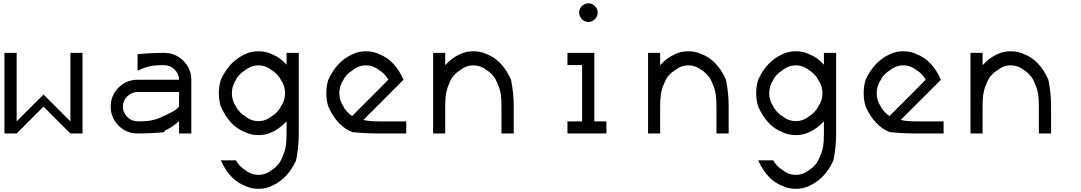

<svg xmlns="http://www.w3.org/2000/svg" viewBox="-20 -828 6707 1191"><path d="M416.7 -75V-500H491.7V0H416.7L250 -166.7L83.3 0H7.5V-500H83.3V-75Q182.5 -175 250 -241.7Z M1090.8 -76.7Q1049.2 -38.3 1000 -16.7V-8.3Q918.3 0 833.3 0Q764.2 0 715.4 -48.8Q666.7 -97.5 666.7 -166.7Q666.7 -235.8 715.4 -284.6Q764.2 -333.3 833.3 -333.3H1090.8Q1090 -369.2 1063.8 -396.2Q1037.5 -423.3 1000 -423.3V-424.2Q975.8 -424.2 955.8 -422.9Q935.8 -421.7 924.2 -420Q912.5 -418.3 897.5 -414.2Q882.5 -410 877.1 -407.9Q871.7 -405.8 855.4 -398.8Q839.2 -391.7 833.3 -389.2V-491.7Q915 -500 1000 -500Q1068.3 -500 1117.5 -450.8Q1166.7 -401.7 1166.7 -333.3V0H1090.8ZM1000 -110Q1007.5 -114.2 1024.6 -122.1Q1041.7 -130 1050.8 -135Q1060 -140 1071.7 -148.8Q1083.3 -157.5 1090.8 -166.7V-257.5H833.3Q796.7 -256.7 769.6 -230.4Q742.5 -204.2 742.5 -166.7H741.7Q742.5 -130 768.8 -102.9Q795 -75.8 833.3 -75.8V-75Q857.5 -75 877.5 -76.2Q897.5 -77.5 909.2 -79.2Q920.8 -80.8 935.8 -85Q950.8 -89.2 956.3 -91.2Q961.7 -93.3 977.9 -100.4Q994.2 -107.5 1000 -110Z M1666.7 -8.3Q1629.2 10 1583.3 10Q1537.5 10 1500 -8.3Q1404.2 -45 1350 -166.7Q1337.5 -204.2 1337.5 -250Q1337.5 -295.8 1350 -333.3Q1401.7 -447.5 1500 -491.7Q1537.5 -510 1583.3 -510Q1629.2 -510 1666.7 -491.7Q1716.7 -472.5 1757.5 -426.7V-500H1833.3V0Q1833.3 85 1816.7 166.7Q1765 280.8 1666.7 325Q1629.2 343.3 1583.3 343.3Q1537.5 343.3 1500 325Q1404.2 288.3 1350 166.7H1444.2Q1450 180.8 1467.1 199.2Q1484.2 217.5 1500 225.8Q1537.5 256.7 1583.3 256.7Q1629.2 256.7 1666.7 225.8Q1681.7 217.5 1698.8 199.6Q1715.8 181.7 1721.7 166.7H1722.5Q1725 160.8 1732.1 144.6Q1739.2 128.3 1741.3 122.9Q1743.3 117.5 1747.5 102.5Q1751.7 87.5 1753.3 75.8Q1755 64.2 1756.3 44.2Q1757.5 24.2 1757.5 0V-75.8Q1716.7 -30.8 1666.7 -8.3ZM1666.7 -107.5Q1681.7 -115.8 1698.8 -133.8Q1715.8 -151.7 1721.7 -166.7Q1748.3 -204.2 1748.3 -250Q1748.3 -295.8 1721.7 -333.3Q1715.8 -347.5 1699.2 -365.4Q1682.5 -383.3 1666.7 -391.7Q1629.2 -422.5 1583.3 -422.5Q1537.5 -422.5 1500 -391.7Q1484.2 -383.3 1466.7 -365.4Q1449.2 -347.5 1444.2 -333.3Q1418.3 -295.8 1418.3 -250Q1418.3 -204.2 1444.2 -166.7Q1450 -152.5 1467.1 -134.2Q1484.2 -115.8 1500 -107.5Q1537.5 -76.7 1583.3 -76.7Q1629.2 -76.7 1666.7 -107.5Z M2333.3 0Q2248.3 0 2166.7 -8.3Q2070.8 -45 2016.7 -166.7Q2004.2 -204.2 2004.2 -250Q2004.2 -295.8 2016.7 -333.3Q2068.3 -447.5 2166.7 -491.7Q2204.2 -510 2250 -510Q2295.8 -510 2333.3 -491.7Q2429.2 -455 2483.3 -333.3L2234.2 -84.2Q2269.2 -75 2333.3 -75H2500V0ZM2166.7 -107.5V-110.8Q2196.7 -140.8 2333.3 -277.5L2388.3 -333.3Q2382.5 -347.5 2365.8 -365.4Q2349.2 -383.3 2333.3 -391.7Q2295.8 -422.5 2250 -422.5Q2204.2 -422.5 2166.7 -391.7Q2150.8 -383.3 2133.3 -365.4Q2115.8 -347.5 2110.8 -333.3Q2085 -295.8 2085 -250Q2085 -204.2 2110.8 -166.7Q2116.7 -152.5 2133.8 -134.2Q2150.8 -115.8 2166.7 -107.5Z M2666.7 0V-500H2741.7V-423.3Q2782.5 -469.2 2833.3 -491.7Q2870.8 -510 2916.7 -510Q2962.5 -510 3000 -491.7Q3095.8 -455 3150 -333.3Q3166.7 -251.7 3166.7 -166.7V0H3090.8V-166.7Q3090.8 -190.8 3089.6 -210.8Q3088.3 -230.8 3086.7 -242.5Q3085 -254.2 3080.8 -269.2Q3076.7 -284.2 3074.6 -289.6Q3072.5 -295 3065.4 -311.2Q3058.3 -327.5 3055.8 -333.3H3055Q3049.2 -347.5 3032.5 -365.4Q3015.8 -383.3 3000 -391.7Q2962.5 -422.5 2916.7 -422.5Q2870.8 -422.5 2833.3 -391.7Q2817.5 -383.3 2800 -365.4Q2782.5 -347.5 2777.5 -333.3H2776.7Q2774.2 -327.5 2767.1 -311.2Q2760 -295 2757.9 -289.6Q2755.8 -284.2 2751.7 -269.2Q2747.5 -254.2 2745.8 -242.5Q2744.2 -230.8 2742.9 -210.8Q2741.7 -190.8 2741.7 -166.7V0Z M3589.6 -790.4Q3606.7 -807.5 3630 -807.5Q3653.3 -807.5 3670.4 -790.4Q3687.5 -773.3 3687.5 -750Q3687.5 -726.7 3670.4 -709.2Q3653.3 -691.7 3630 -691.7Q3606.7 -691.7 3589.6 -709.2Q3572.5 -726.7 3572.5 -750Q3572.5 -773.3 3589.6 -790.4ZM3741.7 0H3500V-75H3590.8V-424.2H3500V-500H3666.7V-75H3741.7Z M4000 0V-500H4075V-423.3Q4115.8 -469.2 4166.7 -491.7Q4204.2 -510 4250 -510Q4295.8 -510 4333.3 -491.7Q4429.2 -455 4483.3 -333.3Q4500 -251.7 4500 -166.7V0H4424.2V-166.7Q4424.2 -190.8 4422.9 -210.8Q4421.7 -230.8 4420 -242.5Q4418.3 -254.2 4414.2 -269.2Q4410 -284.2 4407.9 -289.6Q4405.8 -295 4398.8 -311.2Q4391.7 -327.5 4389.2 -333.3H4388.3Q4382.5 -347.5 4365.8 -365.4Q4349.2 -383.3 4333.3 -391.7Q4295.8 -422.5 4250 -422.5Q4204.2 -422.5 4166.7 -391.7Q4150.8 -383.3 4133.3 -365.4Q4115.8 -347.5 4110.8 -333.3H4110Q4107.5 -327.5 4100.4 -311.2Q4093.3 -295 4091.2 -289.6Q4089.2 -284.2 4085 -269.2Q4080.8 -254.2 4079.2 -242.5Q4077.5 -230.8 4076.2 -210.8Q4075 -190.8 4075 -166.7V0Z M5000 -8.3Q4962.5 10 4916.7 10Q4870.8 10 4833.3 -8.3Q4737.5 -45 4683.3 -166.7Q4670.8 -204.2 4670.8 -250Q4670.8 -295.8 4683.3 -333.3Q4735 -447.5 4833.3 -491.7Q4870.8 -510 4916.7 -510Q4962.5 -510 5000 -491.7Q5050 -472.5 5090.8 -426.7V-500H5166.7V0Q5166.7 85 5150 166.7Q5098.3 280.8 5000 325Q4962.5 343.3 4916.7 343.3Q4870.8 343.3 4833.3 325Q4737.5 288.3 4683.3 166.7H4777.5Q4783.3 180.8 4800.4 199.2Q4817.5 217.5 4833.3 225.8Q4870.8 256.7 4916.7 256.7Q4962.5 256.7 5000 225.8Q5015 217.5 5032.1 199.6Q5049.2 181.7 5055 166.7H5055.8Q5058.3 160.8 5065.4 144.6Q5072.5 128.3 5074.6 122.9Q5076.7 117.5 5080.8 102.5Q5085 87.5 5086.7 75.8Q5088.3 64.2 5089.6 44.2Q5090.8 24.2 5090.8 0V-75.8Q5050 -30.8 5000 -8.3ZM5000 -107.5Q5015 -115.8 5032.1 -133.8Q5049.2 -151.7 5055 -166.7Q5081.7 -204.2 5081.7 -250Q5081.7 -295.8 5055 -333.3Q5049.2 -347.5 5032.5 -365.4Q5015.8 -383.3 5000 -391.7Q4962.5 -422.5 4916.7 -422.5Q4870.8 -422.5 4833.3 -391.7Q4817.5 -383.3 4800 -365.4Q4782.5 -347.5 4777.5 -333.3Q4751.7 -295.8 4751.7 -250Q4751.7 -204.2 4777.5 -166.7Q4783.3 -152.5 4800.4 -134.2Q4817.5 -115.8 4833.3 -107.5Q4870.8 -76.7 4916.7 -76.7Q4962.5 -76.7 5000 -107.5Z M5666.7 0Q5581.7 0 5500 -8.3Q5404.2 -45 5350 -166.7Q5337.5 -204.2 5337.5 -250Q5337.5 -295.8 5350 -333.3Q5401.7 -447.5 5500 -491.7Q5537.5 -510 5583.3 -510Q5629.2 -510 5666.7 -491.7Q5762.5 -455 5816.7 -333.3L5567.5 -84.2Q5602.5 -75 5666.7 -75H5833.3V0ZM5500 -107.5V-110.8Q5530 -140.8 5666.7 -277.5L5721.7 -333.3Q5715.8 -347.5 5699.2 -365.4Q5682.5 -383.3 5666.7 -391.7Q5629.2 -422.5 5583.3 -422.5Q5537.5 -422.5 5500 -391.7Q5484.2 -383.3 5466.7 -365.4Q5449.2 -347.5 5444.2 -333.3Q5418.3 -295.8 5418.3 -250Q5418.3 -204.2 5444.2 -166.7Q5450 -152.5 5467.1 -134.2Q5484.2 -115.8 5500 -107.5Z M6000 0V-500H6075V-423.3Q6115.8 -469.2 6166.7 -491.7Q6204.2 -510 6250 -510Q6295.8 -510 6333.3 -491.7Q6429.2 -455 6483.3 -333.3Q6500 -251.7 6500 -166.7V0H6424.2V-166.7Q6424.2 -190.8 6422.9 -210.8Q6421.7 -230.8 6420 -242.5Q6418.3 -254.2 6414.2 -269.2Q6410 -284.2 6407.9 -289.6Q6405.8 -295 6398.8 -311.2Q6391.7 -327.5 6389.2 -333.3H6388.3Q6382.5 -347.5 6365.8 -365.4Q6349.2 -383.3 6333.3 -391.7Q6295.8 -422.5 6250 -422.5Q6204.2 -422.5 6166.7 -391.7Q6150.8 -383.3 6133.3 -365.4Q6115.8 -347.5 6110.8 -333.3H6110Q6107.5 -327.5 6100.4 -311.2Q6093.3 -295 6091.2 -289.6Q6089.2 -284.2 6085 -269.2Q6080.8 -254.2 6079.2 -242.5Q6077.5 -230.8 6076.2 -210.8Q6075 -190.8 6075 -166.7V0Z"/></svg>

Font: 0xA000-Mono
Style: Mono
Weight: 400
Version: Version 0.1